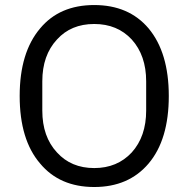

<svg xmlns="http://www.w3.org/2000/svg" viewBox="-20 -730 748 762"><path d="M354 12.2Q490.7 12.2 569.8 -81.1Q649.9 -175.8 649.9 -349.1Q649.9 -521 569.8 -617.2Q491.2 -710 354 -710Q216.3 -710 139.2 -617.2Q58.1 -521.5 58.1 -349.1Q58.1 -175.3 139.2 -81.1Q216.8 12.2 354 12.2ZM354 -63Q262.2 -63 206.1 -125Q147.9 -187.5 147.9 -291V-407.2Q147.9 -510.7 206.1 -573.2Q261.7 -634.8 354 -634.8Q445.8 -634.8 502.9 -573.2Q560.1 -509.8 560.1 -407.2V-291Q560.1 -188.5 502.9 -125Q445.3 -63 354 -63Z"/></svg>

Font: Plexus Sans
Style: Regular
Weight: 400
Version: Version 2.001;PS 002.001;hotconv 1.0.70;makeotf.lib2.5.58329